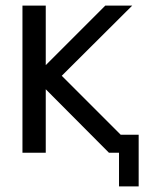

<svg xmlns="http://www.w3.org/2000/svg" viewBox="-20 -544 534 684"><path d="M410 -64H474V120H404V0H368L143 -226V0H60V-524H143V-312L355 -524H451L200 -274Z"/></svg>

Font: Autonym
Style: Regular
Weight: 500
Version: Version 1.0.20131126